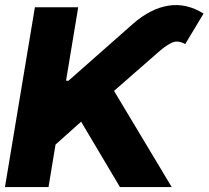

<svg xmlns="http://www.w3.org/2000/svg" viewBox="-25 -757 844 777"><path d="M-4.9 0 116.2 -727.5H291.5L242.2 -430.2H252L513.7 -661.1Q584.5 -722.7 656.7 -734.1Q729 -745.6 798.8 -702.1L724.6 -578.6Q695.3 -594.7 673.1 -585.2Q650.9 -575.7 623.5 -552.7L436.5 -389.2L669.9 0H460.4L303.2 -264.6L199.7 -171.9L171.4 0Z"/></svg>

Font: Inter Tight ExtraBold
Style: Italic
Weight: 800
Italic angle: -9.39999°
Designer: Rasmus Andersson
Foundry: rsms
Version: Version 3.004